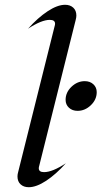

<svg xmlns="http://www.w3.org/2000/svg" viewBox="-20 -776 424 802"><path d="M53 -39Q53 -48 56 -58L208 -666Q210 -672 210 -677Q210 -693 188 -693Q153 -693 97 -656Q138 -702 179 -729Q220 -756 252 -756Q273 -756 286 -744Q299 -732 299 -711Q299 -703 296 -692L144 -84Q142 -78 142 -73Q142 -57 164 -57Q199 -57 255 -94Q214 -48 173 -21Q132 6 100 6Q79 6 66 -6Q53 -18 53 -39ZM254 -359Q254 -390 278.5 -413.5Q303 -437 334 -437Q356 -437 370 -424Q384 -411 384 -391Q384 -360 359.5 -336.5Q335 -313 304 -313Q282 -313 268 -326Q254 -339 254 -359Z"/></svg>

Font: Srisakdi
Style: Bold
Weight: 700
Designer: Cadson Demak Co.,Ltd.
Foundry: Cadson Demak Co.,Ltd.
Version: Version 1.000